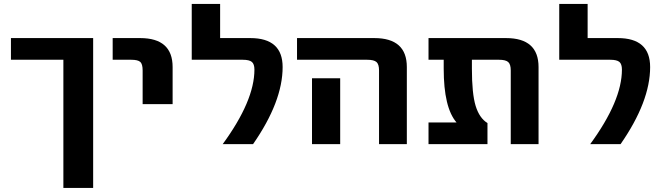

<svg xmlns="http://www.w3.org/2000/svg" viewBox="-20 -712 3272 951"><path d="M441.4 -523.4V218.8H293.9V-416H34.2V-523.4Z M538.1 -416V-523.4H673.8Q835 -523.4 835 -379.9V-196.3H686.5V-363.3Q686.5 -394.5 674.8 -405.3Q663.1 -416 629.9 -416Z M1083 2Q1240.2 -212.9 1240.2 -367.2Q1240.2 -394.5 1227.5 -405.3Q1214.8 -416 1182.6 -416H929.7V-692.4H1070.3V-523.4H1219.7Q1379.9 -523.4 1379.9 -379.9Q1379.9 -209 1233.4 2Z M1451.2 -416V-523.4H1834Q1995.1 -523.4 1995.1 -379.9V2H1857.4V-363.3Q1857.4 -393.6 1844.7 -404.8Q1832 -416 1798.8 -416ZM1665 -324.2V-132.8V2H1525.4V-132.8V-324.2Z M2647.5 2H2509.8V-363.3Q2509.8 -393.6 2497.1 -404.8Q2484.4 -416 2452.1 -416H2317.4V-372.1Q2317.4 -248 2335.9 -187.5Q2354.5 -127 2394.5 -102.5V2H2102.5V-105.5H2241.2Q2177.7 -178.7 2177.7 -372.1V-416H2102.5V-523.4H2486.3Q2647.5 -523.4 2647.5 -379.9Z M2903.3 2Q3060.5 -212.9 3060.5 -367.2Q3060.5 -394.5 3047.9 -405.3Q3035.2 -416 3002.9 -416H2750V-692.4H2890.6V-523.4H3040Q3200.2 -523.4 3200.2 -379.9Q3200.2 -209 3053.7 2Z"/></svg>

Font: Gen Shin Gothic Bold
Style: Bold
Weight: 700
Designer: [Source Han Sans]
Ryoko NISHIZUKA  (kana & ideographs); Paul D. Hunt (Latin, Greek & Cyrillic); Wenlong ZHANG  (bopomofo
Version: Version 1.002.20150607